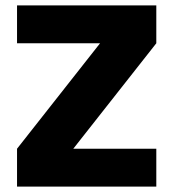

<svg xmlns="http://www.w3.org/2000/svg" viewBox="-20 -690 640 710"><path d="M558 -670H43V-530H350L43 -140V0H558V-140H251L558 -530Z"/></svg>

Font: LT Wave Mono Black
Style: Regular
Weight: 900
Designer: Daniel Lyons
Version: Version 2.5 (Glyphs App)